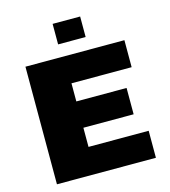

<svg xmlns="http://www.w3.org/2000/svg" viewBox="-127 -983 963 1085"><g transform="rotate(-15 355.0 -441.0)"><path d="M71 0V-688H650V-530H298V-424H592V-270H298V-158H650V0ZM282 -762V-882H443V-762Z"/></g></svg>

Font: Saira Expanded ExtraBold
Style: Regular
Weight: 800
Width: 7
Designer: Hector Gatti with collaboration of the Omnibus-Type team
Foundry: Omnibus-Type
Version: Version 1.101